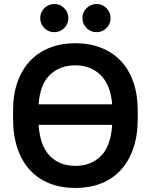

<svg xmlns="http://www.w3.org/2000/svg" viewBox="-20 -925 750 955"><path d="M355 10Q284 10 227 -12.5Q170 -35 129.5 -78.5Q89 -122 67 -186.5Q45 -251 45 -334V-376Q45 -455 67 -517Q89 -579 129.5 -622Q170 -665 227.5 -687.5Q285 -710 355 -710Q425 -710 482.5 -687.5Q540 -665 580.5 -622.5Q621 -580 643 -517.5Q665 -455 665 -376V-334Q665 -251 643 -187Q621 -123 580.5 -79Q540 -35 482.5 -12.5Q425 10 355 10ZM538 -406Q530 -503 480.5 -551.5Q431 -600 355 -600Q277 -600 228 -552.5Q179 -505 172 -406ZM355 -100Q433 -100 482 -149Q531 -198 538 -304H172Q179 -199 228 -149.5Q277 -100 355 -100ZM250 -765Q221 -765 200.5 -785.5Q180 -806 180 -835Q180 -864 200.5 -884.5Q221 -905 250 -905Q279 -905 299.5 -884.5Q320 -864 320 -835Q320 -806 299.5 -785.5Q279 -765 250 -765ZM460 -765Q431 -765 410.5 -785.5Q390 -806 390 -835Q390 -864 410.5 -884.5Q431 -905 460 -905Q489 -905 509.5 -884.5Q530 -864 530 -835Q530 -806 509.5 -785.5Q489 -765 460 -765Z"/></svg>

Font: PT Root UI Bold
Style: Regular
Weight: 700
Designer: Vitaly Kuzmin
Foundry: ParaType Ltd.
Version: Version 2.000G